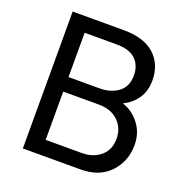

<svg xmlns="http://www.w3.org/2000/svg" viewBox="-133 -864 940 982"><g transform="rotate(20 337.5 -372.5)"><path d="M96.7 0V-745.1H374Q485.4 -745.1 543 -692.9Q600.6 -640.6 600.6 -551.8Q600.6 -494.1 571.8 -453.1Q543 -412.1 498 -391.6Q551.8 -375 589.8 -326.7Q627.9 -278.3 627.9 -210.9Q627.9 -123 570.3 -61.5Q512.7 0 410.2 0ZM191.4 -81.1H389.6Q449.2 -81.1 489.7 -115.2Q530.3 -149.4 530.3 -210Q530.3 -267.6 491.2 -305.7Q452.1 -343.8 385.7 -343.8H191.4ZM191.4 -422.9H360.4Q421.9 -422.9 462.4 -453.6Q502.9 -484.4 502.9 -544.9Q502.9 -598.6 469.7 -631.3Q436.5 -664.1 364.3 -664.1H191.4Z"/></g></svg>

Font: Gothic A1 Medium
Style: Regular
Weight: 500
Designer: HanYang I&C Co.,Ltd.
Foundry: HanYang I&C Co.,Ltd.
Version: Version 2.50